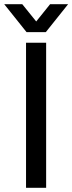

<svg xmlns="http://www.w3.org/2000/svg" viewBox="-37 -888 342 908"><path d="M86.1 0V-686H181.2V0ZM-16.9 -868H68.4L156.1 -759.4L112.1 -758.9L199.8 -868H285L179.6 -736H88.6Z"/></svg>

Font: Archivo Variable SemiBold
Style: Regular
Weight: 600
Designer: Hector Gatti
Foundry: Omnibus-Type
Version: Version 2.001